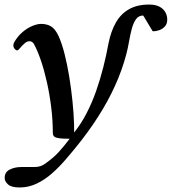

<svg xmlns="http://www.w3.org/2000/svg" viewBox="-35 -600 750 839"><path d="M50.8 219.2Q14.6 219.2 0 205.8Q-14.6 192.4 -14.6 178.2Q-14.6 151.9 7.6 140.9Q29.8 129.9 57.6 129.9Q96.2 129.9 119.6 129.6Q143.1 129.4 163.1 114.7Q182.1 101.1 196.8 88.4Q211.4 75.7 223.1 62.7Q234.9 49.8 246.1 35.9Q257.3 22 269.5 6.3Q243.2 6.3 227.1 4.6Q210.9 2.9 203.4 -2.2Q195.8 -7.3 195.8 -19Q195.8 -75.2 188.7 -132.1Q181.6 -189 169.9 -241.2Q158.2 -293.5 143.6 -336.2Q128.9 -378.9 113.8 -406.7Q110.4 -413.6 105 -416.7Q99.6 -419.9 93.8 -419.9Q83 -419.9 71.3 -409.4Q59.6 -398.9 52.7 -390.1Q44.9 -379.9 39.6 -379.9Q34.2 -379.9 28.8 -386.7Q23.4 -393.6 23.4 -401.9Q23.4 -408.2 26.9 -415Q43 -442.9 64.5 -460.7Q85.9 -478.5 107.4 -487.1Q128.9 -495.6 144.5 -495.6Q169.9 -495.6 188.2 -484.6Q206.5 -473.6 221.2 -441.9Q235.4 -410.6 247.1 -364.5Q258.8 -318.4 267.6 -264.6Q276.4 -210.9 281.7 -157.7Q287.1 -104.5 288.6 -59.1Q288.6 -49.8 288.8 -39.8Q289.1 -29.8 289.1 -21Q319.8 -59.6 343.5 -105.5Q367.2 -151.4 385 -202.1Q402.8 -252.9 416.3 -305.9Q429.7 -358.9 439.5 -412.1Q449.7 -462.9 470.9 -500.7Q492.2 -538.6 528.1 -559.3Q564 -580.1 616.7 -580.1Q643.6 -580.1 660.9 -571.3Q678.2 -562.5 687 -547.6Q695.8 -532.7 695.8 -514.2Q695.8 -495.1 685.1 -483.9Q674.3 -472.7 660.4 -468Q646.5 -463.4 636.7 -463.4Q631.3 -463.4 631.3 -464.8L590.8 -532.2Q570.8 -532.2 559.3 -516.1Q547.9 -500 541 -474.6Q534.2 -449.2 529.1 -419.7Q523.9 -390.1 517.1 -363.8Q498.5 -293 467.5 -224.9Q436.5 -156.7 394 -90.3Q351.6 -23.9 298.3 41.5Q275.9 69.3 249 100.3Q222.2 131.3 191.4 158.4Q160.6 185.5 125.2 202.4Q89.8 219.2 50.8 219.2Z"/></svg>

Font: Gelasio Medium
Style: Italic
Weight: 500
Italic angle: -8.5°
Designer: Eben Sorkin
Foundry: Eben Sorkin
Version: Version 1.008